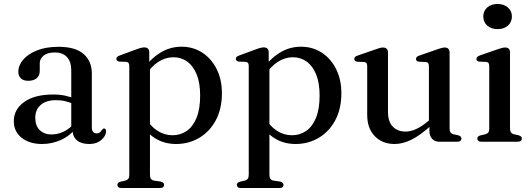

<svg xmlns="http://www.w3.org/2000/svg" viewBox="-20 -713 2674 966"><path d="M345 -60.5V-70L338.5 -73V-359.5Q338.5 -402.5 317 -425.8Q295.5 -449 256 -449Q218 -449 199 -433Q180 -417 180 -395V-356.5Q180 -332.5 164.5 -319.5Q149 -306.5 121.5 -306.5Q97.5 -306.5 84.8 -319Q72 -331.5 72 -352.5Q72 -383 95.8 -411.8Q119.5 -440.5 165 -459Q210.5 -477.5 275 -477.5Q359.5 -477.5 400.8 -441.2Q442 -405 442 -343.5V-73.5Q442 -57 448.2 -49.5Q454.5 -42 465.5 -42Q477.5 -42 483.2 -47.5Q489 -53 492.5 -59Q495 -62 497.5 -64.2Q500 -66.5 504 -66.5Q508.5 -66.5 511 -63Q513.5 -59.5 513.5 -53Q513.5 -39 503.8 -24.2Q494 -9.5 475.2 1Q456.5 11.5 428.5 11.5Q389 11.5 367 -7Q345 -25.5 345 -60.5ZM49.5 -103.5Q49.5 -162.5 101.8 -200Q154 -237.5 248 -237.5Q282 -237.5 310 -231.2Q338 -225 359.5 -215L352 -189Q331.5 -198 309.8 -203.5Q288 -209 262 -209Q212.5 -209 185 -185.2Q157.5 -161.5 157.5 -120.5Q157.5 -80 180.2 -58.2Q203 -36.5 238.5 -36.5Q271.5 -36.5 302 -51.5Q332.5 -66.5 354.5 -94.5L364.5 -72Q335.5 -32 289.2 -10.2Q243 11.5 191.5 11.5Q128.5 11.5 89 -19.8Q49.5 -51 49.5 -103.5Z M731 -450V-388L734.5 -379.5V166.5Q734.5 180 739.5 186.8Q744.5 193.5 754 195.5L788.5 200.5Q797 202.5 801.2 206.8Q805.5 211 805.5 217.5Q805.5 224.5 800.2 228.8Q795 233 783.5 233H592Q581 233 575.8 228.8Q570.5 224.5 570.5 217.5Q570.5 211.5 574.5 207.2Q578.5 203 587 201L611 195.5Q620.5 193 625.5 186.5Q630.5 180 630.5 167V-380.5Q630.5 -391.5 626.8 -396.2Q623 -401 614.5 -402L580.5 -403Q572.5 -404.5 569 -408Q565.5 -411.5 565.5 -417Q565.5 -423 569.5 -426.8Q573.5 -430.5 584 -434.5L665.5 -464.5Q680 -470 689.5 -472.2Q699 -474.5 706 -474.5Q718.5 -474.5 724.8 -468Q731 -461.5 731 -450ZM711 -332.5 695.5 -357.5Q734 -414.5 784 -446.2Q834 -478 893.5 -478Q952 -478 998 -448Q1044 -418 1070.2 -365.2Q1096.5 -312.5 1096.5 -244Q1096.5 -165.5 1065.8 -108Q1035 -50.5 982.5 -19.5Q930 11.5 866 11.5Q807 11.5 761 -17Q715 -45.5 687 -99L711 -123Q736 -78.5 771.5 -55.5Q807 -32.5 848 -32.5Q887.5 -32.5 919 -54Q950.5 -75.5 968.8 -120Q987 -164.5 987 -232Q987 -296 969.5 -338.8Q952 -381.5 921.8 -403.2Q891.5 -425 852.5 -425Q813 -425 777 -402Q741 -379 711 -332.5Z M1332 -450V-388L1335.5 -379.5V166.5Q1335.5 180 1340.5 186.8Q1345.5 193.5 1355 195.5L1389.5 200.5Q1398 202.5 1402.2 206.8Q1406.5 211 1406.5 217.5Q1406.5 224.5 1401.2 228.8Q1396 233 1384.5 233H1193Q1182 233 1176.8 228.8Q1171.5 224.5 1171.5 217.5Q1171.5 211.5 1175.5 207.2Q1179.5 203 1188 201L1212 195.5Q1221.5 193 1226.5 186.5Q1231.5 180 1231.5 167V-380.5Q1231.5 -391.5 1227.8 -396.2Q1224 -401 1215.5 -402L1181.5 -403Q1173.5 -404.5 1170 -408Q1166.5 -411.5 1166.5 -417Q1166.5 -423 1170.5 -426.8Q1174.5 -430.5 1185 -434.5L1266.5 -464.5Q1281 -470 1290.5 -472.2Q1300 -474.5 1307 -474.5Q1319.5 -474.5 1325.8 -468Q1332 -461.5 1332 -450ZM1312 -332.5 1296.5 -357.5Q1335 -414.5 1385 -446.2Q1435 -478 1494.5 -478Q1553 -478 1599 -448Q1645 -418 1671.2 -365.2Q1697.5 -312.5 1697.5 -244Q1697.5 -165.5 1666.8 -108Q1636 -50.5 1583.5 -19.5Q1531 11.5 1467 11.5Q1408 11.5 1362 -17Q1316 -45.5 1288 -99L1312 -123Q1337 -78.5 1372.5 -55.5Q1408 -32.5 1449 -32.5Q1488.5 -32.5 1520 -54Q1551.5 -75.5 1569.8 -120Q1588 -164.5 1588 -232Q1588 -296 1570.5 -338.8Q1553 -381.5 1522.8 -403.2Q1492.5 -425 1453.5 -425Q1414 -425 1378 -402Q1342 -379 1312 -332.5Z M2140.5 -55.5V-90L2138 -92.5V-380Q2138 -390.5 2134.2 -395.5Q2130.5 -400.5 2122 -401L2088 -402.5Q2080 -404 2076.5 -407.2Q2073 -410.5 2073 -416Q2073 -422.5 2077 -426.5Q2081 -430.5 2091.5 -434L2176.5 -463.5Q2191.5 -469 2201 -471.5Q2210.5 -474 2218 -474Q2230 -474 2236 -467.2Q2242 -460.5 2242 -449V-66.5Q2242 -53.5 2247 -46.8Q2252 -40 2261.5 -37.5L2285 -32.5Q2293.5 -30 2297.5 -26Q2301.5 -22 2301.5 -15.5Q2301.5 -8.5 2296.2 -4.2Q2291 0 2280 0H2190Q2167.5 0 2154 -14.8Q2140.5 -29.5 2140.5 -55.5ZM1827.5 -135V-380Q1827.5 -390.5 1823.8 -395.5Q1820 -400.5 1812 -401L1777.5 -402.5Q1769.5 -404 1766 -407.2Q1762.5 -410.5 1762.5 -416Q1762.5 -422.5 1766.5 -426.5Q1770.5 -430.5 1781 -434L1866.5 -463.5Q1882 -469.5 1891.2 -471.8Q1900.5 -474 1907 -474Q1919.5 -474 1925.8 -467.2Q1932 -460.5 1932 -449V-151Q1932 -100.5 1956.2 -75.8Q1980.5 -51 2020.5 -51Q2045.5 -51 2073.8 -63.8Q2102 -76.5 2134.5 -104L2156 -122.5L2174.5 -103.5L2153 -85Q2094 -31.5 2049.8 -10Q2005.5 11.5 1965.5 11.5Q1903.5 11.5 1865.5 -28Q1827.5 -67.5 1827.5 -135Z M2546 -449.5V-66.5Q2546 -53.5 2551 -46.8Q2556 -40 2565.5 -37.5L2588.5 -32.5Q2597.5 -30 2601.5 -26Q2605.5 -22 2605.5 -15.5Q2605.5 -8.5 2600.2 -4.2Q2595 0 2584 0H2403Q2392 0 2386.8 -4.2Q2381.5 -8.5 2381.5 -15.5Q2381.5 -21.5 2385.5 -25.8Q2389.5 -30 2398 -32L2422 -37.5Q2432 -40.5 2436.8 -46.8Q2441.5 -53 2441.5 -66V-380Q2441.5 -391 2438 -395.8Q2434.5 -400.5 2426 -401.5L2392 -403Q2384 -404 2380.5 -407.5Q2377 -411 2377 -416.5Q2377 -422.5 2381 -426.5Q2385 -430.5 2395.5 -434.5L2480.5 -464Q2496 -469.5 2505.2 -471.8Q2514.5 -474 2521 -474Q2534 -474 2540 -467.5Q2546 -461 2546 -449.5ZM2483.5 -566.5Q2451.5 -566.5 2431.5 -584.2Q2411.5 -602 2411.5 -630Q2411.5 -658 2431.5 -675.5Q2451.5 -693 2483.5 -693Q2515.5 -693 2535.5 -675.2Q2555.5 -657.5 2555.5 -630Q2555.5 -602 2535.5 -584.2Q2515.5 -566.5 2483.5 -566.5Z"/></svg>

Font: Fraunces 24pt
Style: Regular
Weight: 400
Version: Version 1.000;[b76b70a41]